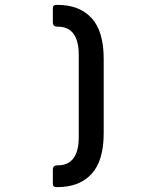

<svg xmlns="http://www.w3.org/2000/svg" viewBox="-20 -663 640 785"><path d="M196 87V31Q196 13 214 13H216Q302 13 302 -103V-438Q302 -554 216 -554H214Q196 -554 196 -572V-628Q196 -637 200 -640Q204 -643 214 -643H216Q304 -643 354 -589.5Q404 -536 404 -422V-119Q404 -5 354 48.5Q304 102 216 102H214Q204 102 200 99Q196 96 196 87Z"/></svg>

Font: RajdhaniMono
Style: Bold
Weight: 700
Monospace: yes
Designer: Satya Rajpurohit, Jyotish Sonowal
Foundry: Indian Type Foundry
Version: Version 1.201;PS 1.0;hotconv 1.0.78;makeotf.lib2.5.61930; tt